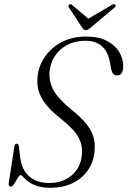

<svg xmlns="http://www.w3.org/2000/svg" viewBox="-20 -884 607 914"><path d="M222 10Q181.5 10 155.5 1Q129.5 -8 114.2 -20Q99 -32 90.8 -41.2Q82.5 -50.5 77.5 -50.5Q72.5 -50.5 64.5 -36.8Q56.5 -23 47.8 -9.2Q39 4.5 32 4.5Q19 4.5 21.5 -12.5L48.5 -186.5Q50.5 -200 59.5 -200Q68.5 -200 70 -186L75.5 -139.5Q82 -78 117.8 -45.5Q153.5 -13 214.5 -13Q279 -13 321.2 -49.2Q363.5 -85.5 369.5 -144.5Q375 -192 353 -231.2Q331 -270.5 271.5 -317Q206.5 -368 180 -414Q153.5 -460 158.5 -516Q162.5 -567 192 -611.2Q221.5 -655.5 272.2 -682.8Q323 -710 390.5 -710Q449 -710 488.5 -689.5Q528 -669 547.8 -636Q567.5 -603 566.5 -565Q565 -525 537 -525Q516 -525 509.5 -553.5L503.5 -587Q484.5 -690 387 -690Q337.5 -690 300.2 -670.2Q263 -650.5 241.2 -617.2Q219.5 -584 216 -543.5Q212 -496 234.5 -455Q257 -414 317.5 -364.5Q364.5 -327 390.2 -295Q416 -263 425 -231.8Q434 -200.5 430 -164.5Q425.5 -111 397.2 -71.8Q369 -32.5 323.5 -11.2Q278 10 222 10ZM414.5 -755Q406.5 -748.5 401 -744.5Q395.5 -740.5 389 -740.5Q382 -740.5 378 -744.2Q374 -748 369.5 -755L308 -848.5Q302.5 -857 310 -862Q316.5 -867 324.5 -859.5L400.5 -795L510.5 -859.5Q523.5 -867.5 528.5 -862Q534.5 -856 525 -848Z"/></svg>

Font: Fraunces 144pt Soft Light
Style: Italic
Weight: 300
Italic angle: -16°
Version: Version 1.000;[b76b70a41]